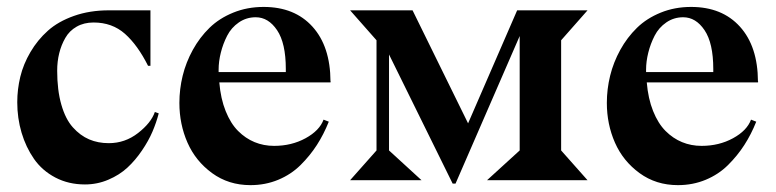

<svg xmlns="http://www.w3.org/2000/svg" viewBox="-20 -520 2238 554"><path d="M414.1 -330.1H407.2Q377.4 -389.6 340.6 -422.4Q303.7 -455.1 250 -455.1Q222.2 -455.1 201.2 -443.1Q180.2 -431.2 168.5 -410.6Q156.7 -390.1 150.9 -366.5Q145 -342.8 145 -315.9Q145 -259.8 157 -218Q168.9 -176.3 190.2 -152.6Q211.4 -128.9 237.1 -117.9Q262.7 -106.9 293.9 -106.9Q340.8 -106.9 378.4 -136.2Q416 -165.5 426.8 -196.8L438 -192.9Q431.2 -166.5 419.9 -140.1Q408.7 -113.8 389.6 -85.7Q370.6 -57.6 347.7 -36.4Q324.7 -15.1 292.7 -1.5Q260.7 12.2 225.1 12.2Q177.7 12.2 139.6 -7.8Q101.6 -27.8 78.1 -61.5Q54.7 -95.2 42.2 -137.2Q29.8 -179.2 29.8 -225.1Q29.8 -262.2 38.6 -298.6Q47.4 -335 67.9 -369.9Q88.4 -404.8 118.2 -431.4Q147.9 -458 193.4 -474.1Q238.8 -490.2 293.9 -490.2H414.1Z M610.8 -312H804.7V-320.8Q804.7 -395.5 779.5 -432.9Q754.4 -470.2 717.8 -470.2Q690.9 -470.2 669.2 -455.3Q647.5 -440.4 635.5 -417Q623.5 -393.6 617.2 -368.2Q610.8 -342.8 610.8 -318.8ZM934.6 -283.2H933.6V-282.2H612.8Q616.7 -235.4 631.1 -199.5Q645.5 -163.6 667 -142.1Q688.5 -120.6 714.6 -109.9Q740.7 -99.1 771 -99.1Q821.3 -99.1 861.6 -121.1Q901.9 -143.1 913.6 -174.8L928.7 -168.9Q914.1 -132.3 894.3 -101.6Q874.5 -70.8 847.2 -43.7Q819.8 -16.6 782.7 -1.2Q745.6 14.2 702.6 14.2Q639.6 14.2 592 -20.5Q544.4 -55.2 521 -108.4Q497.6 -161.6 497.6 -223.1Q497.6 -262.7 507.1 -301.5Q516.6 -340.3 536.4 -376.2Q556.2 -412.1 584.5 -439.7Q612.8 -467.3 653.1 -483.6Q693.4 -500 740.7 -500Q830.1 -500 881.6 -443.1Q933.1 -386.2 933.6 -285.2Z M1599.1 -403.8V-85.9L1675.3 0H1385.3L1479.5 -85.9V-416L1294.4 9.8H1286.1L1102.5 -362.8V-85.9L1196.3 0H990.2L1066.4 -85.9V-403.8L990.2 -490.2H1170.4L1330.6 -164.1L1472.2 -490.2H1675.3Z M1844.2 -312H2038.1V-320.8Q2038.1 -395.5 2012.9 -432.9Q1987.8 -470.2 1951.2 -470.2Q1924.3 -470.2 1902.6 -455.3Q1880.9 -440.4 1868.9 -417Q1856.9 -393.6 1850.6 -368.2Q1844.2 -342.8 1844.2 -318.8ZM2168 -283.2H2167V-282.2H1846.2Q1850.1 -235.4 1864.5 -199.5Q1878.9 -163.6 1900.4 -142.1Q1921.9 -120.6 1948 -109.9Q1974.1 -99.1 2004.4 -99.1Q2054.7 -99.1 2095 -121.1Q2135.3 -143.1 2147 -174.8L2162.1 -168.9Q2147.5 -132.3 2127.7 -101.6Q2107.9 -70.8 2080.6 -43.7Q2053.2 -16.6 2016.1 -1.2Q1979 14.2 1936 14.2Q1873 14.2 1825.4 -20.5Q1777.8 -55.2 1754.4 -108.4Q1731 -161.6 1731 -223.1Q1731 -262.7 1740.5 -301.5Q1750 -340.3 1769.8 -376.2Q1789.6 -412.1 1817.9 -439.7Q1846.2 -467.3 1886.5 -483.6Q1926.8 -500 1974.1 -500Q2063.5 -500 2115 -443.1Q2166.5 -386.2 2167 -285.2Z"/></svg>

Font: Bluu Next
Style: Bold
Weight: 700
Designer: Jean-Baptiste Morizot, Igor Stepanchenko (Cyrillic)
Foundry: Igor Stepanchenko
Version: Version 1.005